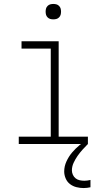

<svg xmlns="http://www.w3.org/2000/svg" viewBox="-20 -729 540 972"><path d="M75 0V-37H237V-483H89V-520H277V-37H425V0ZM403 223Q385 223 367 218.5Q349 214 334.5 203Q320 192 312.5 174.5Q305 157 305 139Q305 113 316.5 88Q328 63 345 43Q362 23 382.5 6Q403 -11 425 -26V0Q411 14 397.5 29Q384 44 372.5 60.5Q361 77 352.5 95.5Q344 114 344 134Q344 145 349 156Q354 167 363 174Q372 181 383.5 183.5Q395 186 407 186Q414 186 422 185Q430 184 438 182V219Q429 221 420.5 222Q412 223 403 223ZM250 -631Q242 -631 234.5 -633Q227 -635 221 -641Q215 -647 213 -654.5Q211 -662 211 -670Q211 -678 213 -685.5Q215 -693 221 -699Q227 -705 234.5 -707Q242 -709 250 -709Q258 -709 265.5 -707Q273 -705 279 -699Q285 -693 287 -685.5Q289 -678 289 -670Q289 -662 287 -654.5Q285 -647 279 -641Q273 -635 265.5 -633Q258 -631 250 -631Z"/></svg>

Font: Iosevka Curly Extralight
Style: Regular
Weight: 200
Monospace: yes
Designer: Belleve Invis
Foundry: Belleve Invis
Version: Version 22.1.2; ttfautohint (v1.8.4)